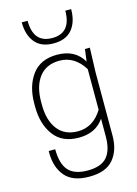

<svg xmlns="http://www.w3.org/2000/svg" viewBox="-144 -856 812 1141"><g transform="rotate(-15 262.5 -285.0)"><path d="M415 5V-105Q364 -30 260 -30Q157 -30 106 -99.5Q55 -169 55 -275V-295Q55 -401 106 -470.5Q157 -540 260 -540Q371 -540 420 -455L430 -530H460L455 -380V10Q455 100 408.5 155Q362 210 260 210Q158 210 111.5 155Q65 100 65 10V0H105Q105 89 141.5 130.5Q178 172 260 172Q343 172 379 130Q415 88 415 5ZM415 -410Q358 -502 265 -502Q183 -502 140 -446Q97 -390 97 -295V-275Q97 -180 140 -124Q183 -68 265 -68Q358 -68 415 -160ZM108 -780H144Q144 -643 260 -643Q376 -643 376 -780H412Q412 -702 374 -656Q336 -610 260 -610Q184 -610 146 -656Q108 -702 108 -780Z"/></g></svg>

Font: Cooper Hewitt
Style: Light
Weight: 703
Designer: Village Type and Design LLC
Foundry: Cooper Hewitt Smithsonian Design Museum
Version: 1.000